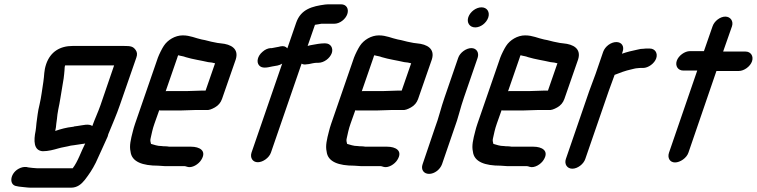

<svg xmlns="http://www.w3.org/2000/svg" viewBox="-20 -716 3508 890"><path d="M408 -132C391 -144 363 -135 339 -132L324 -130C323 -129 319 -128 316 -128C288 -125 262 -118 236 -109C239 -123 240 -129 241 -143L244 -165C245 -180 247 -190 250 -208C258 -244 263 -282 269 -316L275 -352C277 -366 278 -379 279 -390C280 -402 279 -405 282 -413H509L446 -229C435 -197 420 -166 408 -132ZM536 -230 612 -449C617 -463 616 -474 609 -484C597 -501 586 -503 554 -503H317C259 -503 214 -477 194 -419C183 -386 186 -368 181 -337C175 -301 172 -268 163 -230C155 -199 153 -172 149 -145L147 -124L145 -109C136 -65 135 -18 178 -15C204 -15 229 -22 250 -28C266 -33 290 -36 308 -41L323 -43C337 -45 350 -47 363 -49C366 -49 371 -50 375 -51C356 -14 341 33 317 64H152C143 64 118 61 111 60L102 58C90 57 77 60 65 67C25 90 21 143 58 147L68 149C80 150 109 154 121 154H309C338 154 357 138 373 118C393 92 408 70 424 38C442 -3 461 -41 479 -83L482 -94C501 -141 520 -183 536 -230Z M851 -294H757C754 -294 751 -294 748 -293L802 -449C803 -451 803 -455 806 -460C819 -456 829 -456 841 -451C874 -441 911 -436 945 -428L962 -426C966 -425 970 -424 975 -423H977L933 -296H914C901 -296 866 -294 851 -294ZM883 -206H937C948 -205 960 -209 976 -218C992 -227 1003 -240 1009 -257L1073 -441C1088 -490 1051 -511 1004 -515L988 -517L973 -520C954 -523 935 -530 915 -533C886 -539 862 -552 827 -552C792 -552 757 -531 739 -503C731 -491 718 -465 712 -449L606 -142C602 -129 598 -118 596 -108C586 -70 579 -40 585 -14C590 35 642 52 713 52C724 52 732 54 743 54H835C840 54 843 56 847 57C870 65 901 45 913 25C940 -18 904 -36 866 -36H765C758 -37 752 -38 744 -38C740 -38 735 -38 729 -39C709 -39 695 -45 680 -49C679 -54 675 -65 678 -74C683 -96 687 -118 696 -143L718 -205C721 -204 723 -204 726 -204H820C835 -204 869 -206 883 -206Z M1175 36C1199 36 1228 15 1236 -9L1378 -421C1385 -417 1392 -416 1402 -418L1412 -419C1421 -421 1438 -425 1449 -425H1456C1481 -425 1509 -445 1518 -470C1526 -494 1512 -515 1488 -515H1481C1468 -515 1441 -511 1428 -508L1417 -506C1414 -505 1409 -504 1406 -503L1440 -601C1449 -603 1463 -604 1470 -606H1530C1555 -606 1582 -627 1590 -651C1598 -675 1586 -696 1561 -696H1514C1503 -696 1494 -696 1487 -695C1428 -687 1375 -674 1353 -611L1312 -492C1304 -501 1294 -504 1280 -501C1271 -498 1252 -496 1240 -493H1234C1221 -492 1208 -486 1197 -476C1173 -456 1168 -428 1181 -413C1194 -398 1216 -402 1242 -408C1260 -411 1274 -412 1288 -421L1146 -9C1138 15 1151 36 1175 36Z M1760 -294H1666C1663 -294 1660 -294 1657 -293L1711 -449C1712 -451 1712 -455 1715 -460C1728 -456 1738 -456 1750 -451C1783 -441 1820 -436 1854 -428L1871 -426C1875 -425 1879 -424 1884 -423H1886L1842 -296H1823C1810 -296 1775 -294 1760 -294ZM1792 -206H1846C1857 -205 1869 -209 1885 -218C1901 -227 1912 -240 1918 -257L1982 -441C1997 -490 1960 -511 1913 -515L1897 -517L1882 -520C1863 -523 1844 -530 1824 -533C1795 -539 1771 -552 1736 -552C1701 -552 1666 -531 1648 -503C1640 -491 1627 -465 1621 -449L1515 -142C1511 -129 1507 -118 1505 -108C1495 -70 1488 -40 1494 -14C1499 35 1551 52 1622 52C1633 52 1641 54 1652 54H1744C1749 54 1752 56 1756 57C1779 65 1810 45 1822 25C1849 -18 1813 -36 1775 -36H1674C1667 -37 1661 -38 1653 -38C1649 -38 1644 -38 1638 -39C1618 -39 1604 -45 1589 -49C1588 -54 1584 -65 1587 -74C1592 -96 1596 -118 1605 -143L1627 -205C1630 -204 1632 -204 1635 -204H1729C1744 -204 1778 -206 1792 -206Z M2104 -448 2041 -265C2024 -217 2014 -170 1996 -123L1939 45C1930 70 1944 90 1969 90C1994 90 2020 70 2029 45L2086 -121C2104 -168 2114 -217 2131 -265L2194 -448C2202 -472 2189 -493 2165 -493C2141 -493 2112 -472 2104 -448ZM2151 -637C2142 -611 2157 -589 2183 -589C2208 -589 2234 -609 2243 -634C2252 -660 2238 -682 2212 -682C2187 -682 2160 -662 2151 -637Z M2438 -294H2344C2341 -294 2338 -294 2335 -293L2389 -449C2390 -451 2390 -455 2393 -460C2406 -456 2416 -456 2428 -451C2461 -441 2498 -436 2532 -428L2549 -426C2553 -425 2557 -424 2562 -423H2564L2520 -296H2501C2488 -296 2453 -294 2438 -294ZM2470 -206H2524C2535 -205 2547 -209 2563 -218C2579 -227 2590 -240 2596 -257L2660 -441C2675 -490 2638 -511 2591 -515L2575 -517L2560 -520C2541 -523 2522 -530 2502 -533C2473 -539 2449 -552 2414 -552C2379 -552 2344 -531 2326 -503C2318 -491 2305 -465 2299 -449L2193 -142C2189 -129 2185 -118 2183 -108C2173 -70 2166 -40 2172 -14C2177 35 2229 52 2300 52C2311 52 2319 54 2330 54H2422C2427 54 2430 56 2434 57C2457 65 2488 45 2500 25C2527 -18 2491 -36 2453 -36H2352C2345 -37 2339 -38 2331 -38C2327 -38 2322 -38 2316 -39C2296 -39 2282 -45 2267 -49C2266 -54 2262 -65 2265 -74C2270 -96 2274 -118 2283 -143L2305 -205C2308 -204 2310 -204 2313 -204H2407C2422 -204 2456 -206 2470 -206Z M2776 -476 2741 -374C2732 -349 2720 -318 2711 -293L2603 21C2595 45 2609 66 2633 66C2657 66 2685 45 2693 21L2802 -295C2810 -318 2821 -347 2829 -369C2851 -378 2881 -389 2905 -394C2915 -396 2926 -400 2936 -400C2941 -401 2946 -401 2951 -401H2961C2985 -401 3014 -422 3022 -446C3030 -470 3016 -491 2992 -491H2982C2975 -491 2969 -491 2963 -490C2955 -490 2945 -489 2935 -486C2910 -481 2886 -475 2863 -467L2866 -476C2875 -501 2862 -521 2837 -521C2812 -521 2785 -501 2776 -476Z M3283 -594 3243 -479H3178C3154 -479 3125 -458 3117 -434C3109 -410 3123 -389 3147 -389H3212L3081 -8C3073 16 3085 37 3109 37C3133 37 3163 16 3171 -8L3301 -387H3405C3429 -387 3458 -408 3466 -432C3474 -456 3460 -477 3436 -477H3332L3373 -594C3381 -618 3366 -639 3342 -639C3318 -639 3291 -618 3283 -594Z"/></svg>

Font: Electronic
Style: BlkSuIt
Weight: 900
Version: Version 1.011